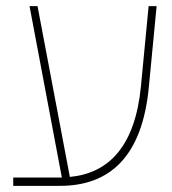

<svg xmlns="http://www.w3.org/2000/svg" viewBox="-20 -604 560 624"><path d="M23 0H175C336 0 443 -94 464 -324L489 -584H463L438 -323C419 -129 334 -41 207 -29L102 -584H76L181 -27C179 -27 176 -27 174 -27H23Z"/></svg>

Font: Noto Sans Hebrew SemiCondensed Thin
Style: Regular
Weight: 100
Width: 4
Designer: Monotype Design Team
Foundry: Monotype Imaging Inc.
Version: Version 2.004